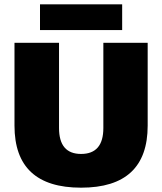

<svg xmlns="http://www.w3.org/2000/svg" viewBox="-20 -858 750 888"><path d="M663 -277Q663 10 355 10Q47 10 47 -277V-660H253V-266Q253 -146 355 -146Q458 -146 458 -266V-660H663ZM545 -719H165V-838H545Z"/></svg>

Font: Work Sans ExtraBold
Style: Regular
Weight: 800
Designer: Wei Huang
Foundry: Wei Huang
Version: Version 1.500